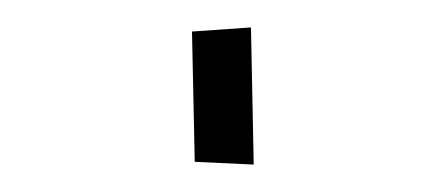

<svg xmlns="http://www.w3.org/2000/svg" viewBox="-20 -374 324 140"><path d="M165 -254 122 -256 120 -351 163 -354Z"/></svg>

Font: Truculenta Thin
Style: Regular
Weight: 250
Version: Version 1.002